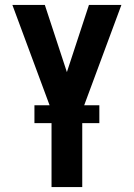

<svg xmlns="http://www.w3.org/2000/svg" viewBox="-20 -540 540 775"><path d="M188 215V-94L30 -520H161L250 -249L339 -520H470L312 -94V215ZM119 -43V-115H381V-43Z"/></svg>

Font: Iosevka SS18 Extrabold
Style: Regular
Weight: 800
Monospace: yes
Designer: Belleve Invis
Foundry: Belleve Invis
Version: Version 25.1.1; ttfautohint (v1.8.4)